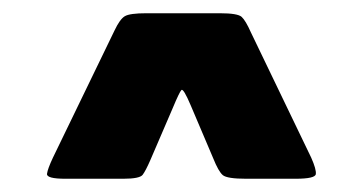

<svg xmlns="http://www.w3.org/2000/svg" viewBox="-20 -730 550 290"><path d="M241 -567 207 -488Q200 -472 195.5 -466Q191 -460 166 -460H79Q50 -460 51 -467.5Q52 -475 60 -492L153 -684Q161 -701 168.5 -705.5Q176 -710 201 -710H312Q339 -710 345 -704.5Q351 -699 359 -681L450 -492Q458 -474 457 -467Q456 -460 426 -460H352Q323 -460 316.5 -465.5Q310 -471 302 -491L268 -571Q257 -597 254 -594Q251 -591 241 -567Z"/></svg>

Font: Railroad Gothic CC
Style: Bold
Weight: 700
Designer: indestructible type*
Foundry: Cowboy Collective
Version: Version 1.000